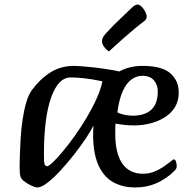

<svg xmlns="http://www.w3.org/2000/svg" viewBox="-20 -815 843 848"><path d="M144.5 13Q139.5 13 128.3 8.9Q117.1 4.8 104.7 -2.4Q92.2 -9.6 82.4 -18.1Q72.7 -26.5 70.4 -35.1Q66.7 -47.8 66.7 -78.1Q66.7 -96.8 67.7 -130.4Q68.7 -163.9 71.2 -204.7Q73.7 -245.5 79.7 -286.4Q85.7 -327.3 95.7 -361.7Q105.7 -396 120.7 -417Q157.4 -466.7 203 -495.3Q248.7 -524 306.7 -524Q318.7 -524 341.4 -522.3Q364.1 -520.6 393.1 -517.4Q422.1 -514.2 452 -509.5Q482 -504.8 507.4 -499.4Q527.7 -511.2 554.1 -517.6Q580.5 -524 609 -524Q695 -524 732.2 -491.4Q769.4 -458.9 769.4 -406.5Q769.4 -367.9 751.8 -340.3Q734.2 -312.7 705 -295.2Q675.8 -277.7 641.5 -269.4Q607.2 -261.1 573.7 -261.1Q550.1 -261.1 528.1 -263.5Q506.1 -266 489.8 -268.7Q489.1 -262.8 489.1 -247.9Q489.1 -233 489.1 -220.8Q489.1 -166.6 502.6 -127.8Q516.1 -89 543.6 -68.3Q571.2 -47.6 611.4 -47.6Q637.1 -47.6 659.8 -56.4Q682.5 -65.2 700.3 -77.2Q718 -89.2 728.6 -97.6Q738 -106 741.6 -108.5Q745.2 -111 748.2 -111Q753.9 -111 757.2 -101.5Q760.5 -91.9 760.5 -80.4Q760.5 -76.4 758.9 -72Q757.3 -67.6 751.1 -61.4Q718.8 -27.7 674.1 -7.3Q629.4 13 576.5 13Q525.9 13 484.7 -7.7Q443.5 -28.4 418.7 -76.9Q393.8 -125.3 391.3 -207.2Q391 -218.5 391.6 -236.2Q392.1 -253.8 392.8 -260.6Q382.3 -238.9 359.8 -204.9Q337.3 -170.9 307.8 -133.2Q278.3 -95.5 247.3 -62Q216.4 -28.5 189.5 -7.8Q162.5 13 144.5 13ZM188.5 -80.9Q195.3 -80.9 213.7 -98.5Q232.2 -116.1 257.4 -146.2Q282.6 -176.2 309.9 -214.5Q337.2 -252.8 362.4 -295Q387.5 -337.2 406.4 -378.8Q425.3 -420.4 432.2 -456Q385.3 -465.8 350.9 -469.4Q316.6 -473 292.5 -473Q237 -473 205.5 -383.6Q174 -294.3 174 -131.3Q174 -97.5 177.2 -89.2Q180.4 -80.9 188.5 -80.9ZM572.1 -304.1Q604.6 -305.1 628 -316.5Q651.4 -327.9 664.2 -351.2Q676.9 -374.6 676.9 -411.4Q676.9 -439.8 660 -460Q643.1 -480.3 608.4 -480.3Q583.7 -480.3 561.2 -464.5Q538.7 -448.7 522.5 -413.2Q506.2 -377.7 498.4 -319.4Q501.8 -315.3 523.5 -309.5Q545.2 -303.8 572.1 -304.1ZM461.6 -587.9Q450.1 -594.2 440.4 -607.5Q430.6 -620.8 430.6 -631.7Q430.6 -637.9 432.2 -643.3Q433.9 -648.7 437.4 -654.5Q441.1 -660.2 452.7 -672.9Q464.3 -685.7 479.9 -701.5Q495.6 -717.3 511.8 -732.7Q528 -748.1 541 -760.6Q554 -773.1 559.9 -778.7Q570.1 -788.6 576.5 -791.8Q582.9 -794.9 588.1 -794.9Q595.6 -794.9 605 -785.9Q614.4 -776.8 621.1 -764.1Q627.8 -751.4 627.8 -741.7Q627.8 -737.1 626 -732.2Q624.3 -727.4 618.3 -722.6Q600.5 -709.5 575.4 -688.8Q550.3 -668 525.9 -646.4Q501.4 -624.7 483.6 -608.6Q465.8 -592.5 461.6 -587.9Z"/></svg>

Font: Briem Hand Thin
Style: Regular
Weight: 100
Designer: Gunnlaugur SE Briem, Eben Sorkin
Foundry: Sorkin Type Co.
Version: Version 1.003